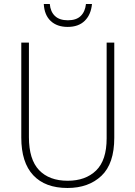

<svg xmlns="http://www.w3.org/2000/svg" viewBox="-20 -926 674 956"><path d="M549 -240Q549 -111 485 -50.5Q421 10 316 10Q205 10 145.5 -53.5Q86 -117 86 -241V-714H124V-243Q124 -132 174.5 -79Q225 -26 317 -26Q406 -26 458.5 -77Q511 -128 511 -237V-714H549ZM438 -906Q433 -853 402 -822.5Q371 -792 317 -792Q264 -792 232.5 -821.5Q201 -851 198 -906H228Q231 -868 253.5 -846.5Q276 -825 318 -825Q360 -825 382 -846.5Q404 -868 408 -906Z"/></svg>

Font: Noto Sans Kannada SemiCondensed ExtraLight
Style: Regular
Weight: 200
Width: 4
Designer: Jelle Bosma - Monotype Design Team
Foundry: Monotype Imaging Inc.
Version: Version 2.005; ttfautohint (v1.8.4.7-5d5b)